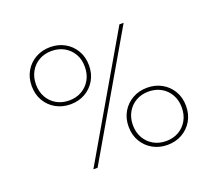

<svg xmlns="http://www.w3.org/2000/svg" viewBox="-138 -1034 1411 1244"><g transform="rotate(-20 567.5 -412.0)"><path d="M317.5 -446Q261.5 -446 216.8 -471Q172 -496 145.8 -540.5Q119.5 -585 119.5 -643Q119.5 -701 145.8 -745.5Q172 -790 216.8 -815Q261.5 -840 317.5 -840Q373 -840 417.5 -815Q462 -790 488.2 -745.5Q514.5 -701 514.5 -643Q514.5 -585 488.2 -540.5Q462 -496 417.5 -471Q373 -446 317.5 -446ZM310.5 0 790.5 -825H819.5L339.5 0ZM317.5 -472.5Q366 -472.5 404 -494.2Q442 -516 464 -554.5Q486 -593 486 -643Q486.5 -693.5 464.5 -731.8Q442.5 -770 404.2 -791.8Q366 -813.5 317.5 -813.5Q268.5 -813.5 230.5 -791.8Q192.5 -770 170.8 -731.5Q149 -693 149 -643Q149 -593 170.8 -554.5Q192.5 -516 230.5 -494.2Q268.5 -472.5 317.5 -472.5ZM817.5 16Q762 16 717.2 -9Q672.5 -34 646 -78.5Q619.5 -123 619.5 -181Q619.5 -239 646 -283.5Q672.5 -328 717.2 -353Q762 -378 817.5 -378Q873.5 -378 918.2 -353Q963 -328 989.2 -283.5Q1015.5 -239 1015.5 -181Q1015.5 -123 989.2 -78.5Q963 -34 918.2 -9Q873.5 16 817.5 16ZM817.5 -10.5Q866.5 -10.5 904.5 -32.2Q942.5 -54 964.2 -92.5Q986 -131 986 -181Q986 -231 964.2 -269.5Q942.5 -308 904.5 -329.8Q866.5 -351.5 817.5 -351.5Q769 -351.5 731 -329.8Q693 -308 671 -269.5Q649 -231 649 -181Q649 -131 671 -92.5Q693 -54 731 -32.2Q769 -10.5 817.5 -10.5Z"/></g></svg>

Font: Spartan Thin Thin
Style: Regular
Weight: 250
Version: Version 1.004